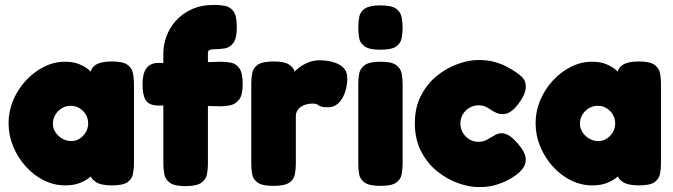

<svg xmlns="http://www.w3.org/2000/svg" viewBox="-20 -750 2749 784"><path d="M436 7Q391 7 369.5 -8Q348 -23 349 -42H363Q358 -35 343.5 -23.5Q329 -12 305 -2.5Q281 7 246 7Q201 7 159.5 -13.5Q118 -34 85.5 -70Q53 -106 34 -151.5Q15 -197 15 -247Q15 -296 34 -341Q53 -386 86 -421.5Q119 -457 160 -477.5Q201 -498 246 -498Q280 -498 303.5 -488Q327 -478 341.5 -466Q356 -454 361 -446H350Q349 -471 370.5 -485Q392 -499 437 -499Q482 -499 500.5 -485.5Q519 -472 523 -451Q527 -430 527 -408V-83Q527 -61 523 -40Q519 -19 500.5 -6Q482 7 436 7ZM271 -174Q290 -174 305.5 -184Q321 -194 330.5 -210.5Q340 -227 340 -246Q340 -266 330.5 -282Q321 -298 305 -308Q289 -318 269 -318Q249 -318 232.5 -308Q216 -298 206 -281.5Q196 -265 196 -245Q196 -226 206.5 -210Q217 -194 234 -184Q251 -174 271 -174Z M737 10Q693 10 674 -3.5Q655 -17 651 -38.5Q647 -60 647 -82V-533Q647 -565 659 -599.5Q671 -634 696.5 -663.5Q722 -693 761.5 -711.5Q801 -730 856 -730Q878 -730 899 -726Q920 -722 933.5 -703.5Q947 -685 947 -639Q947 -594 933 -575Q919 -556 898 -552.5Q877 -549 855 -549Q848 -549 843 -548Q838 -547 835 -545.5Q832 -544 830.5 -541Q829 -538 829 -535V-80Q829 -58 825 -37.5Q821 -17 801.5 -3.5Q782 10 737 10ZM626 -493H743L881 -498Q903 -498 923.5 -494Q944 -490 957.5 -471Q971 -452 971 -406Q971 -364 957.5 -345Q944 -326 923.5 -321Q903 -316 880 -316L753 -319H622Q588 -321 575 -341Q562 -361 562 -407Q562 -450 578 -471.5Q594 -493 626 -493Z M1096 9Q1051 9 1032 -4.5Q1013 -18 1009.5 -39.5Q1006 -61 1006 -83V-409Q1006 -432 1010 -452.5Q1014 -473 1033 -486Q1052 -499 1097 -499Q1141 -499 1159.5 -487Q1178 -475 1182 -460.5Q1186 -446 1186 -438L1170 -444Q1170 -444 1178 -453Q1186 -462 1201.5 -474Q1217 -486 1238.5 -495Q1260 -504 1287 -504Q1296 -504 1309.5 -502.5Q1323 -501 1338.5 -497Q1354 -493 1367.5 -485Q1381 -477 1389.5 -464Q1398 -451 1398 -432Q1398 -382 1376.5 -347Q1355 -312 1320 -312Q1301 -312 1293 -314.5Q1285 -317 1281.5 -319.5Q1278 -322 1273.5 -324.5Q1269 -327 1257 -327Q1242 -327 1229.5 -323.5Q1217 -320 1207.5 -313Q1198 -306 1193 -296.5Q1188 -287 1188 -276V-81Q1188 -59 1184 -38Q1180 -17 1161 -4Q1142 9 1096 9Z M1533 9Q1488 9 1469 -4.5Q1450 -18 1446.5 -39Q1443 -60 1443 -82V-408Q1443 -430 1447 -450.5Q1451 -471 1470 -484.5Q1489 -498 1534 -498Q1579 -498 1597.5 -484.5Q1616 -471 1620 -450Q1624 -429 1624 -406V-81Q1624 -59 1620 -38Q1616 -17 1597.5 -4Q1579 9 1533 9ZM1533 -547Q1488 -547 1469 -560.5Q1450 -574 1446.5 -595Q1443 -616 1443 -638Q1443 -661 1447 -681.5Q1451 -702 1470 -715Q1489 -728 1534 -728Q1579 -728 1597.5 -714.5Q1616 -701 1620 -680Q1624 -659 1624 -637Q1624 -615 1620 -594Q1616 -573 1597.5 -560Q1579 -547 1533 -547Z M1936 14Q1895 14 1849.5 -2.5Q1804 -19 1764 -51.5Q1724 -84 1699 -133Q1674 -182 1674 -247Q1674 -311 1699 -359.5Q1724 -408 1763.5 -440Q1803 -472 1848.5 -488.5Q1894 -505 1934 -505Q1972 -505 2000 -497Q2028 -489 2046 -479.5Q2064 -470 2072 -465Q2092 -453 2109.5 -437.5Q2127 -422 2127 -396Q2127 -383 2122 -369.5Q2117 -356 2106 -339Q2070 -284 2034 -284Q2018 -284 2006 -289.5Q1994 -295 1984 -302Q1974 -309 1962.5 -314.5Q1951 -320 1934 -320Q1914 -320 1897 -310Q1880 -300 1870 -283.5Q1860 -267 1860 -246Q1860 -225 1870 -208Q1880 -191 1896.5 -181Q1913 -171 1932 -171Q1946 -171 1955.5 -174Q1965 -177 1970 -180.5Q1975 -184 1976 -184Q1990 -192 2002.5 -199Q2015 -206 2028 -206Q2045 -206 2063 -193.5Q2081 -181 2103 -153Q2124 -127 2126.5 -104.5Q2129 -82 2115 -62.5Q2101 -43 2072 -25Q2069 -23 2051.5 -13.5Q2034 -4 2005 5Q1976 14 1936 14Z M2588 7Q2543 7 2521.5 -8Q2500 -23 2501 -42H2515Q2510 -35 2495.5 -23.5Q2481 -12 2457 -2.5Q2433 7 2398 7Q2353 7 2311.5 -13.5Q2270 -34 2237.5 -70Q2205 -106 2186 -151.5Q2167 -197 2167 -247Q2167 -296 2186 -341Q2205 -386 2238 -421.5Q2271 -457 2312 -477.5Q2353 -498 2398 -498Q2432 -498 2455.5 -488Q2479 -478 2493.5 -466Q2508 -454 2513 -446H2502Q2501 -471 2522.5 -485Q2544 -499 2589 -499Q2634 -499 2652.5 -485.5Q2671 -472 2675 -451Q2679 -430 2679 -408V-83Q2679 -61 2675 -40Q2671 -19 2652.5 -6Q2634 7 2588 7ZM2423 -174Q2442 -174 2457.5 -184Q2473 -194 2482.5 -210.5Q2492 -227 2492 -246Q2492 -266 2482.5 -282Q2473 -298 2457 -308Q2441 -318 2421 -318Q2401 -318 2384.5 -308Q2368 -298 2358 -281.5Q2348 -265 2348 -245Q2348 -226 2358.5 -210Q2369 -194 2386 -184Q2403 -174 2423 -174Z"/></svg>

Font: Fredoka Light
Style: Bold
Weight: 700
Version: Version 2.001